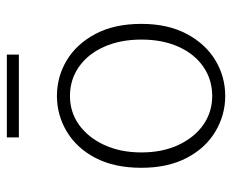

<svg xmlns="http://www.w3.org/2000/svg" viewBox="-80 -602 694 575"><g transform="rotate(-90 267.5 -315.0)"><path d="M267 12Q210 12 160.5 -17.5Q111 -47 81.5 -103.5Q52 -160 52 -239Q52 -320 81.5 -376.5Q111 -433 160.5 -462.5Q210 -492 267 -492Q325 -492 374 -462.5Q423 -433 453 -376.5Q483 -320 483 -239Q483 -160 453 -103.5Q423 -47 374 -17.5Q325 12 267 12ZM267 -27Q316 -27 354.5 -53.5Q393 -80 414.5 -128Q436 -176 436 -239Q436 -302 414.5 -350.5Q393 -399 354.5 -426Q316 -453 267 -453Q219 -453 181 -426Q143 -399 120.5 -350.5Q98 -302 98 -239Q98 -176 120.5 -128Q143 -80 181 -53.5Q219 -27 267 -27ZM143 -606V-642H391V-606Z"/></g></svg>

Font: Mada Light
Style: Regular
Weight: 300
Designer: Khaled Hosny
Version: Version 1.5